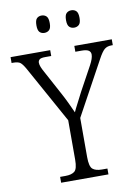

<svg xmlns="http://www.w3.org/2000/svg" viewBox="-105 -970 749 1035"><g transform="rotate(-10 270.0 -453.0)"><path d="M144 0V-32H173Q207 -32 223.5 -45.5Q240 -59 240 -109V-325L69 -634Q53 -663 41 -672.5Q29 -682 3 -682H-7V-714H210V-682H178Q153 -682 145.5 -675Q138 -668 138 -658Q138 -647 143.5 -633.5Q149 -620 157 -606L226 -478Q243 -447 257 -417.5Q271 -388 283 -361Q291 -379 305 -405.5Q319 -432 335 -464L407 -596Q426 -631 426 -652Q426 -667 414.5 -674.5Q403 -682 377 -682H342V-714H547V-682H539Q516 -682 501.5 -670Q487 -658 467 -621L306 -326V-112Q306 -60 322.5 -46Q339 -32 373 -32H403V0ZM359 -811Q343 -811 332.5 -821Q322 -831 322 -858Q322 -886 332.5 -896Q343 -906 359 -906Q375 -906 385.5 -896Q396 -886 396 -858Q396 -831 385.5 -821Q375 -811 359 -811ZM196 -811Q180 -811 170 -821Q160 -831 160 -858Q160 -886 170 -896Q180 -906 196 -906Q212 -906 222.5 -896Q233 -886 233 -858Q233 -831 222.5 -821Q212 -811 196 -811Z"/></g></svg>

Font: Noto Serif Tamil SemiCondensed Light
Style: Regular
Weight: 300
Width: 4
Designer: Indian Type Foundry, Tom Grace, and the Monotype Design Team
Foundry: Monotype Imaging Inc.
Version: Version 2.004; ttfautohint (v1.8.4.7-5d5b)